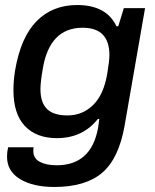

<svg xmlns="http://www.w3.org/2000/svg" viewBox="-20 -558 613 760"><path d="M194.8 182.1Q110.8 182.1 59.3 150.9Q7.8 119.6 7.8 62Q7.8 43.9 12.2 24.9H112.8Q111.8 31.7 111.8 39.1Q111.8 68.8 137.5 82.5Q163.1 96.2 204.1 96.2Q341.3 96.2 368.2 -51.8Q369.1 -57.1 370.1 -64.9Q371.1 -72.8 371.8 -78.1Q372.6 -83.5 373 -86.9H367.2Q307.1 -11.2 205.1 -11.2Q124 -11.2 78.6 -59.1Q33.2 -106.9 33.2 -201.2Q33.2 -239.3 40 -280.8Q62.5 -411.6 125.5 -474.9Q188.5 -538.1 285.2 -538.1Q401.4 -538.1 440.9 -454.1H448.2L470.2 -525.9H554.2L473.1 -60.1Q450.2 69.8 384.3 126Q318.4 182.1 194.8 182.1ZM247.1 -101.1Q306.6 -101.1 348.9 -142.6Q391.1 -184.1 404.8 -268.1Q413.1 -317.9 413.1 -339.8Q413.1 -448.2 307.1 -448.2Q175.3 -448.2 148.9 -283.2Q140.1 -231.9 140.1 -205.1Q140.1 -152.3 166 -126.7Q191.9 -101.1 247.1 -101.1Z"/></svg>

Font: Archivo Medium
Style: Italic
Weight: 500
Italic angle: -10°
Designer: Hector Gatti
Foundry: Omnibus-Type
Version: Version 2.001